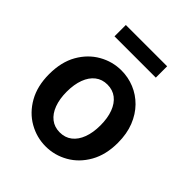

<svg xmlns="http://www.w3.org/2000/svg" viewBox="-211 -894 1042 1042"><g transform="rotate(45 310.0 -373.0)"><path d="M310 14Q241 14 180.5 -20.5Q120 -55 83 -120.5Q46 -186 46 -277Q46 -370 83 -435Q120 -500 180.5 -534.5Q241 -569 310 -569Q362 -569 409.5 -549.5Q457 -530 494 -492.5Q531 -455 552.5 -401Q574 -347 574 -277Q574 -186 537 -120.5Q500 -55 439.5 -20.5Q379 14 310 14ZM310 -94Q351 -94 380 -116.5Q409 -139 424.5 -180.5Q440 -222 440 -277Q440 -333 424.5 -374.5Q409 -416 380 -438.5Q351 -461 310 -461Q270 -461 241 -438.5Q212 -416 196.5 -374.5Q181 -333 181 -277Q181 -222 196.5 -180.5Q212 -139 241 -116.5Q270 -94 310 -94ZM152 -673V-760H469V-673Z"/></g></svg>

Font: Noto Sans HK SemiBold
Style: Regular
Weight: 600
Version: Version 2.004-H2;hotconv 1.0.118;makeotfexe 2.5.65603